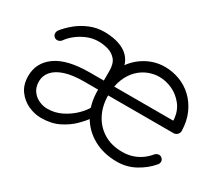

<svg xmlns="http://www.w3.org/2000/svg" viewBox="-100 -737 1095 962"><g transform="rotate(30 447.0 -256.0)"><path d="M266.2 -522.5Q299.5 -522.5 330.5 -515.8Q361.5 -509 386.5 -493.6Q411.5 -478.2 426.2 -452.2Q441 -426.2 441 -388V-255.8L385.2 -253.2V-365.2Q385.2 -407.8 366.5 -429.4Q347.8 -451 320.1 -458.8Q292.5 -466.5 265.5 -466.5Q232 -466.5 200.9 -453.8Q169.8 -441 144.9 -421.5Q120 -402 104.8 -380Q94.8 -368 80.8 -368Q70.8 -368 63 -375.4Q55.2 -382.8 55.2 -393.5Q55.2 -398.2 56.8 -403.1Q58.2 -408 61.8 -412.8Q82.8 -439.5 113.8 -464.9Q144.8 -490.2 184 -506.4Q223.2 -522.5 266.2 -522.5ZM205.5 10Q168 10 131.2 -6.6Q94.5 -23.2 70 -56.8Q45.5 -90.2 45.5 -140.5Q45.5 -217.8 110 -263.6Q174.5 -309.5 303.2 -309.5H798.8L786.8 -298.2V-318Q782.5 -365 756.5 -397.8Q730.5 -430.5 693.6 -447.8Q656.8 -465 616.8 -465Q586.8 -465 555.5 -452.9Q524.2 -440.8 498.5 -415.4Q472.8 -390 456.9 -350.5Q441 -311 441 -256.8Q441 -197.5 465 -149.9Q489 -102.2 534.2 -74.1Q579.5 -46 642.8 -46Q677.5 -46 705.5 -56.1Q733.5 -66.2 754.9 -82.6Q776.2 -99 790.2 -117Q800.8 -126 811.5 -126Q822.2 -126 829.6 -118.1Q837 -110.2 837 -100Q837 -88 827 -78.8Q797.2 -43.2 749.1 -16.6Q701 10 644.2 10Q566.8 10 507.6 -22.9Q448.5 -55.8 415.8 -114.9Q383 -174 383 -252.5Q383 -338 416.6 -398.1Q450.2 -458.2 503.5 -490.4Q556.8 -522.5 616.8 -522.5Q661 -522.5 702.4 -507.1Q743.8 -491.8 776.1 -461.2Q808.5 -430.8 828.2 -386.9Q848 -343 849.5 -285.2Q849.2 -273.2 840.2 -264.6Q831.2 -256 819.2 -256H301.8Q236.5 -256 193.1 -242Q149.8 -228 127.6 -202.6Q105.5 -177.2 105.5 -144Q105.5 -110.5 121.8 -88.5Q138 -66.5 162.1 -56Q186.2 -45.5 209.5 -45.5Q253.8 -45.5 292.4 -65Q331 -84.5 359.2 -112.2Q387.5 -140 398.8 -163L428.5 -118.8Q411.5 -93.2 381.1 -63.1Q350.8 -33 307.4 -11.5Q264 10 205.5 10Z"/></g></svg>

Font: Quicksand Variable Light
Style: Regular
Weight: 300
Designer: Andrew Paglinawan
Foundry: Andrew Paglinawan
Version: Version 3.004